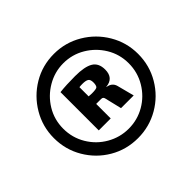

<svg xmlns="http://www.w3.org/2000/svg" viewBox="-116 -824 738 738"><g transform="rotate(-45 253.0 -455.0)"><path d="M482 -455Q482 -392 451 -339.5Q420 -287 367.5 -256.5Q315 -226 253 -226Q190 -226 138 -256.5Q86 -287 55 -339.5Q24 -392 24 -455Q24 -517 55 -569.5Q86 -622 138 -653Q190 -684 253 -684Q315 -684 367.5 -653Q420 -622 451 -569.5Q482 -517 482 -455ZM431 -455Q431 -504 406.5 -544.5Q382 -585 341.5 -609Q301 -633 253 -633Q206 -633 165 -609Q124 -585 99.5 -544.5Q75 -504 75 -455Q75 -406 99.5 -365Q124 -324 165 -300.5Q206 -277 253 -277Q301 -277 341.5 -300.5Q382 -324 406.5 -365Q431 -406 431 -455ZM339 -423 357 -354H288L275 -408Q274 -411 272.5 -419Q271 -427 268 -430Q265 -433 259 -433H258H257H232V-354H167V-562Q202 -566 250 -566Q302 -566 326 -551.5Q350 -537 350 -502Q350 -456 306 -452V-451Q333 -447 339 -423ZM249 -473Q274 -473 278 -478Q283 -484 283 -499Q283 -515 275 -520Q267 -525 249 -525Q239 -525 232 -524V-474Z"/></g></svg>

Font: Lalezar
Style: Bold
Weight: 700
Designer: Borna Izadpanah
Foundry: Borna Izadpanah
Version: Version 1.003;January 24, 2021;FontCreator 13.0.0.2683 64-bi